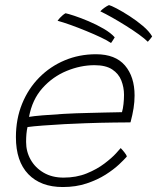

<svg xmlns="http://www.w3.org/2000/svg" viewBox="-20 -748 618 754"><path d="M478 -133Q468.5 -122 447.5 -102.2Q426.5 -82.5 394.8 -62.2Q363 -42 320.8 -27.8Q278.5 -13.5 226.5 -13.5Q140 -13.5 91.2 -64Q42.5 -114.5 42.5 -209.5Q42.5 -281 66.8 -340.5Q91 -400 134 -443.5Q177 -487 234 -511Q291 -535 357 -535Q433 -535 470.8 -490.8Q508.5 -446.5 508.5 -373Q508.5 -348 504.5 -322.8Q500.5 -297.5 492.5 -267.5Q489 -267.5 471.8 -267.2Q454.5 -267 428.5 -266.8Q402.5 -266.5 372.8 -265.8Q343 -265 314.5 -264Q278.5 -263 233.5 -260.5Q188.5 -258 148.5 -255Q108.5 -252 88 -249Q82.5 -225.5 82.5 -190.5Q82.5 -152.5 100.5 -120.8Q118.5 -89 151.5 -69.8Q184.5 -50.5 229.5 -50.5Q280 -50.5 320.5 -67Q361 -83.5 390.2 -105.8Q419.5 -128 435.8 -146Q452 -164 454 -166.5Q456.5 -164 460.2 -159.8Q464 -155.5 468 -150.5Q472 -145.5 474.8 -141Q477.5 -136.5 478 -133ZM94 -289Q111 -292 146.8 -295Q182.5 -298 230 -300.8Q277.5 -303.5 329 -304.5Q359.5 -305.5 388.2 -306Q417 -306.5 436.8 -307Q456.5 -307.5 459 -307.5Q463 -321 465 -339.5Q467 -358 467 -375.5Q467 -405 456.5 -431.8Q446 -458.5 420.8 -475.2Q395.5 -492 351 -492Q296.5 -492 241.8 -469.5Q187 -447 146.8 -402Q106.5 -357 94 -289ZM237.5 -696Q247.5 -694 272.5 -685.8Q297.5 -677.5 328.2 -664.5Q359 -651.5 387 -635.2Q415 -619 430.5 -601.5Q430 -600 426.8 -595.2Q423.5 -590.5 420.5 -585.5Q417.5 -580.5 416 -579Q402 -589 376 -601.2Q350 -613.5 319 -626.2Q288 -639 258 -649.8Q228 -660.5 206 -666.5Q209.5 -671.5 215 -677.5Q220.5 -683.5 226.5 -688.5Q232.5 -693.5 237.5 -696ZM408 -728Q415.5 -726.5 438 -714.8Q460.5 -703 488.5 -685Q516.5 -667 541 -646.2Q565.5 -625.5 577.5 -605Q576.5 -603 572.8 -598.5Q569 -594 565.5 -589.8Q562 -585.5 560.5 -584Q548.5 -596 525.8 -612.5Q503 -629 475.5 -646.2Q448 -663.5 421 -678.8Q394 -694 374 -703.5Q379.5 -710 390 -717.5Q400.5 -725 408 -728Z"/></svg>

Font: Grandstander Thin Thin
Style: Italic
Weight: 250
Italic angle: -15°
Version: Version 1.200